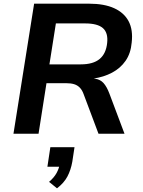

<svg xmlns="http://www.w3.org/2000/svg" viewBox="-20 -725 773 1041"><path d="M53 0 165 -705H464Q545 -705 599 -680.5Q653 -656 677.5 -609.5Q702 -563 694 -494Q689 -436 661 -395.5Q633 -355 587.5 -331Q542 -307 486 -299L485 -300L497 -298Q524 -294 541.5 -274.5Q559 -255 573 -218L655 0H514L434 -213Q426 -236 413 -249.5Q400 -263 382 -268.5Q364 -274 337 -274H232L189 0ZM248 -376H418Q485 -376 520 -405Q555 -434 561 -492Q567 -547 538 -572.5Q509 -598 442 -598H283ZM289 296 246 261Q273 238 286.5 213.5Q300 189 304 164L325 179H237L253 73H384L372 152Q364 197 345.5 232Q327 267 289 296Z"/></svg>

Font: Nunito Sans 8pt
Style: Bold Italic
Weight: 700
Italic angle: -9°
Version: Version 3.101;gftools[0.9.27]